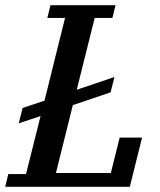

<svg xmlns="http://www.w3.org/2000/svg" viewBox="-46 -718 616 738"><path d="M-14 -49H54L110 -272L26 -244L41 -303L125 -331L204 -649H136L148 -698H398L386 -649H318L249 -373L394 -422L379 -363L234 -314L169 -53H380L414 -189H500L453 0H-26Z"/></svg>

Font: IBM Plex Serif Medm
Style: Italic
Weight: 500
Italic angle: -14°
Designer: Mike Abbink, Paul van der Laan, Pieter van Rosmalen
Foundry: Bold Monday
Version: Version 3.001